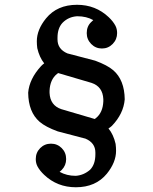

<svg xmlns="http://www.w3.org/2000/svg" viewBox="-20 -770 639 802"><path d="M97.7 -382.8Q102.5 -440.4 151.4 -493.7Q157.2 -500 164.6 -505.4Q144.5 -530.8 135.7 -568.8Q133.8 -583.5 133.8 -597.7Q133.8 -646 172.4 -693.4Q218.8 -750 301.8 -750Q379.4 -750 434.1 -698.2Q452.1 -681.2 461.9 -663.1Q469.2 -649.4 469.2 -631.8Q469.2 -605.5 450.7 -586.4Q432.1 -567.4 405.8 -567.4Q379.4 -567.4 360.8 -586.4Q342.3 -605.5 342.3 -631.8Q342.3 -660.2 360.8 -677.7L369.6 -686Q341.3 -702.1 303.2 -702.1H301.8Q265.6 -699.7 241.2 -674.8Q220.2 -652.3 220.2 -612.3Q220.2 -608.9 220.2 -605.5Q220.2 -564.5 261.7 -546.9L377.4 -516.6Q428.2 -498 453.1 -476.6Q500 -436 501 -355Q496.1 -294.9 447.3 -244.1Q440.9 -238.3 433.1 -233.4Q454.1 -208 462.9 -168.9Q464.8 -154.3 464.8 -140.1Q464.8 -91.8 426.3 -44.4Q379.9 12.2 296.9 12.2Q219.2 12.2 164.6 -39.6Q146.5 -56.6 136.7 -74.7Q129.4 -88.4 129.4 -105.5Q129.4 -132.8 147.9 -151.4Q166.5 -169.9 192.9 -169.9Q219.2 -169.9 237.8 -151.4Q256.3 -132.8 256.3 -105.5Q256.3 -79.1 237.8 -60.1L229 -52.2Q258.8 -35.6 295.4 -35.6H296.9Q330.1 -38.1 356.4 -61Q378.4 -83.5 378.4 -125.5Q378.4 -128.9 378.4 -132.8Q378.4 -173.3 336.9 -190.9L221.2 -221.2Q170.4 -239.7 145.5 -261.2Q98.6 -301.8 97.7 -382.8ZM375.5 -272.9Q377.9 -274.4 380.4 -276.4Q409.7 -299.8 411.6 -346.7V-356Q409.2 -408.2 362.3 -423.8L229.5 -462.9Q226.1 -463.9 223.1 -464.8Q220.7 -463.4 218.3 -461.4Q189 -438 187 -391.1V-381.8Q189.5 -329.6 236.3 -314L369.1 -274.9Q372.6 -273.9 375.5 -272.9Z"/></svg>

Font: Modern Antiqua
Style: Regular
Weight: 500
Version: Version 1.0